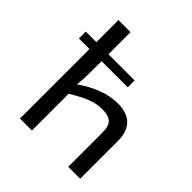

<svg xmlns="http://www.w3.org/2000/svg" viewBox="-190 -833 965 965"><g transform="rotate(45 292.5 -350.0)"><path d="M188 -494H374V-543H188V-700H102V-543H27V-494H102V0H187V-261C259 -305 307 -326 360 -326C422 -326 445 -304 445 -245V0H530V-268C530 -356 485 -402 397 -402C328 -402 256 -375 183 -324C186 -349 188 -379 188 -410Z"/></g></svg>

Font: SnT
Style: Regular
Weight: 400
Designer: Natanael Gama
Version: Version 1.001;PS 001.001;hotconv 1.0.70;makeotf.lib2.5.58329